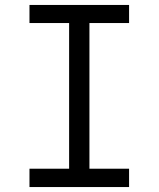

<svg xmlns="http://www.w3.org/2000/svg" viewBox="-20 -755 640 775"><path d="M99 0V-74H259V-662H99V-735H501V-662H341V-74H501V0Z"/></svg>

Font: Iosevka Extended
Style: Regular
Weight: 400
Width: 7
Monospace: yes
Designer: Belleve Invis
Foundry: Belleve Invis
Version: Version 32.5.0; ttfautohint (v1.8.4)